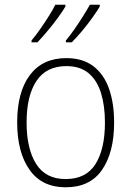

<svg xmlns="http://www.w3.org/2000/svg" viewBox="-20 -879 559 816"><path d="M465 -358Q465 -232 414 -157.5Q363 -83 259 -83Q158 -83 105.5 -157.5Q53 -232 53 -359Q53 -488 107 -560Q161 -632 262 -632Q332 -632 377 -597.5Q422 -563 443.5 -501.5Q465 -440 465 -358ZM93 -359Q93 -247 133.5 -182.5Q174 -118 259 -118Q346 -118 386 -182Q426 -246 426 -358Q426 -429 409.5 -483Q393 -537 357 -567.5Q321 -598 262 -598Q177 -598 135 -535Q93 -472 93 -359ZM404 -851Q392 -831 372 -803Q352 -775 328.5 -747Q305 -719 285 -699H260V-707Q277 -727 296.5 -755Q316 -783 333.5 -811Q351 -839 362 -859H404ZM258 -851Q246 -831 226 -803.5Q206 -776 182.5 -748Q159 -720 139 -699H114V-707Q131 -727 150.5 -755Q170 -783 187.5 -810.5Q205 -838 215 -859H258Z"/></svg>

Font: Noto Sans Telugu UI SemiCondensed ExtraLight
Style: Regular
Weight: 200
Width: 4
Designer: Jelle Bosma - Monotype Design Team
Foundry: Monotype Imaging Inc.
Version: Version 2.005; ttfautohint (v1.8.4.7-5d5b)